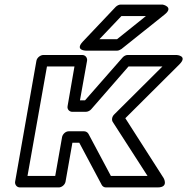

<svg xmlns="http://www.w3.org/2000/svg" viewBox="-20 -793 817 838"><path d="M347 -220H280C265 -220 253 -206 251 -195L221 -25H100L185 -503H305L275 -330C272 -315 284 -305 295 -305H355C363 -305 373 -310 378 -316L541 -503H689L478 -293C468 -283 467 -269 472 -261L624 -25H464L366 -209C362 -216 354 -220 347 -220ZM326 -170 424 14C427 20 434 25 442 25H668C718 25 694 -16 694 -16L527 -277L763 -512C801 -550 751 -553 751 -553H537C530 -553 521 -549 515 -542L351 -355H329L360 -528C362 -539 354 -553 339 -553H169C158 -553 142 -543 139 -528L46 0C44 11 52 25 67 25H237C248 25 263 15 266 0L296 -170ZM510 -723H617L491 -622H414ZM506 -773C500 -773 491 -769 485 -763L342 -612C305 -573 354 -572 354 -572H492C497 -572 504 -575 510 -579L699 -730C740 -763 690 -773 690 -773Z"/></svg>

Font: Asimov
Style: XWidOuIt
Weight: 500
Designer: Google
Version: Version 2.000980; 2014